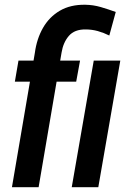

<svg xmlns="http://www.w3.org/2000/svg" viewBox="-20 -781 544 801"><path d="M141.1 0H29.8L125.5 -561Q133.3 -619.1 159.4 -664.8Q185.5 -710.4 229.7 -736.3Q273.9 -762.2 335.9 -761.2Q369.1 -760.7 400.6 -751.5Q432.1 -742.2 462.9 -731L436 -632.8Q412.6 -644.5 387.9 -651.4Q363.3 -658.2 336.9 -658.2Q291 -658.7 267.3 -631.3Q243.7 -604 236.8 -561.5ZM314 -528.3 297.9 -440.4H42L57.1 -528.3ZM481.9 -528.3 390.1 0H279.3L371.1 -528.3Z"/></svg>

Font: Roboto Condensed Medium
Style: Italic
Weight: 500
Italic angle: -12°
Designer: Christian Robertson
Foundry: Google
Version: Version 3.0; 2020